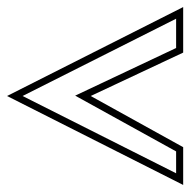

<svg xmlns="http://www.w3.org/2000/svg" viewBox="-44 -554 546 544"><path d="M-24 -282 475 -30V-137L213 -282L475 -405V-534ZM20 -282 455 -501V-418L169 -283L455 -125V-63Z"/></svg>

Font: Charger Pro
Style: Ol
Weight: 900
Designer: Jasper
Foundry: Cannot Into Space Fonts
Version: Version 1.09